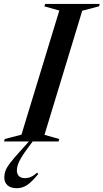

<svg xmlns="http://www.w3.org/2000/svg" viewBox="-58 -725 530 984"><path d="M246 -671 169.5 -692.5 173.5 -705H453L449.5 -692.5L363.5 -670L170 -34L245.5 -12.5L242.5 0H-37.5L-33.5 -12.5L52 -35ZM28.5 149Q28.5 167 39.2 177.5Q50 188 69.5 188Q85.5 188 100 181.8Q114.5 175.5 132.5 160L138 167Q104.5 208 80.2 223.8Q56 239.5 29 239.5Q-4 239.5 -20 224.2Q-36 209 -36 184.5Q-36 167.5 -30.2 151Q-24.5 134.5 -6.5 110.8Q11.5 87 47.5 47.5L121 -34.5H135L86.5 31Q62 63.5 49.5 85.2Q37 107 32.8 121.8Q28.5 136.5 28.5 149Z"/></svg>

Font: Newsreader 60pt Medium
Style: Italic
Weight: 500
Italic angle: -17°
Designer: Hugues Gentile
Foundry: Production Type
Version: Version 1.003